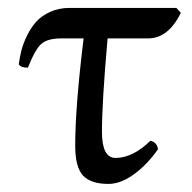

<svg xmlns="http://www.w3.org/2000/svg" viewBox="-20 -450 481 480"><path d="M189 -354H133.8Q98.1 -354 82.8 -339.8Q67.4 -325.7 49.8 -280.8Q32.2 -280.8 26.9 -289.1Q29.3 -307.1 33.7 -324.5Q38.1 -341.8 47.9 -361.6Q57.6 -381.3 70.8 -396Q84 -410.6 105.7 -420.4Q127.4 -430.2 153.8 -430.2H420.9L432.1 -418Q400.9 -354 350.1 -354H249Q234.9 -195.8 234.9 -120.1Q234.9 -55.2 269 -55.2Q312 -55.2 356 -98.1Q372.1 -94.7 375 -77.1Q349.1 -39.6 315.7 -14.9Q282.2 9.8 251 9.8Q207 9.8 187.5 -11.2Q168 -32.2 168 -85.9Q168 -182.1 189 -354Z"/></svg>

Font: Common Serif News
Style: Regular
Weight: 450
Designer: Philipp H. Poll, Khaled Hosny
Foundry: Stefan Peev, Context Ltd.
Version: Version 1.026